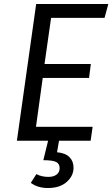

<svg xmlns="http://www.w3.org/2000/svg" viewBox="-20 -708 565 966"><path d="M237 -618 204 -386H437L428 -316H195L161 -70H446L436 0H277L267 58Q309 62 329.5 82.5Q350 103 350 136Q350 177 315.5 207.5Q281 238 221 238Q170 238 135 212L163 168Q189 182 224 182Q249 182 264.5 170.5Q280 159 280 138Q280 116 262.5 107Q245 98 198 98L222 0H65L162 -688H525L506 -618Z"/></svg>

Font: FiraGO Book
Style: Italic
Weight: 350
Italic angle: -8°
Designer: bBox Type GmbH
Foundry: bBox Type GmbH
Version: Version 1.001